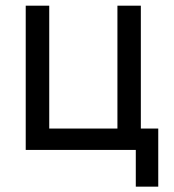

<svg xmlns="http://www.w3.org/2000/svg" viewBox="-20 -538 626 689"><path d="M72.3 0V-517.6H156.7V-76.7H401.4V-517.6H485.4V-76.7H547.9V131.8H467.3V0Z"/></svg>

Font: CaskaydiaMono NF SemiLight
Style: Regular
Weight: 350
Designer: Aaron Bell
Foundry: Saja Typeworks
Version: Version 2111.001; ttfautohint (v1.8.4);Nerd Fonts 3.1.1